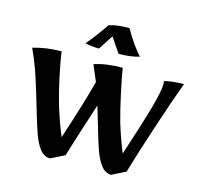

<svg xmlns="http://www.w3.org/2000/svg" viewBox="-107 -853 1020 978"><g transform="rotate(15 402.5 -364.0)"><path d="M106 -222Q79 -315 57.5 -380Q36 -445 5 -512Q74 -533 155 -533Q161 -484 178 -404.5Q195 -325 214 -260Q248 -155 268 -111Q337 -322 364 -427L328 -512Q392 -533 477 -533Q485 -482 502.5 -401.5Q520 -321 537 -260Q564 -172 590 -111Q647 -284 673 -377Q699 -470 699 -506Q699 -514 697 -522Q742 -533 800 -533Q766 -442 715.5 -289Q665 -136 633 -27L561 9Q530 9 508 -19Q486 -47 470 -91.5Q454 -136 430 -220L402 -314Q337 -114 311 -27L238 9Q207 9 185 -19Q163 -47 147 -91.5Q131 -136 106 -222ZM261 -604Q304 -654 351 -723Q389 -737 458 -737Q479 -699 503.5 -664.5Q528 -630 547 -610Q502 -596 438 -596L385 -674L335 -596Q302 -596 261 -604Z"/></g></svg>

Font: Mirza SemiBold
Style: Regular
Weight: 600
Designer: Arabic design by Kourosh Beigpour, Latin design by Eduardo Tunni, engineering by Lasse Fister
Version: Version 1.0010g